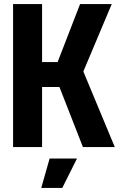

<svg xmlns="http://www.w3.org/2000/svg" viewBox="-20 -720 587 940"><path d="M44 0V-700H186V-416H262L372 -700H527L388 -370L542 0H386L271 -294H186V0ZM182 200 223 56H357L285 200Z"/></svg>

Font: Tektur SemiCondensed SemiBold
Style: Regular
Weight: 600
Width: 4
Designer: Adam Jagosz
Foundry: Adam Jagosz
Version: Version 1.005;gftools[0.9.30]